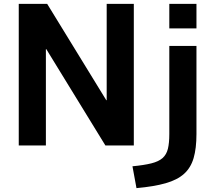

<svg xmlns="http://www.w3.org/2000/svg" viewBox="-20 -750 1109 990"><path d="M76.7 0V-730H223.3L528.1 -233.2H530.1V-730H670V0H523.4L218.6 -496.8H216.6V0ZM663 107.4Q723 101.7 760.7 92.2Q798.4 82.7 818.4 64.9Q838.4 47 845.7 17.4Q853 -12.3 853 -58.7V-513.3H993V-58.7Q993 15 978.3 65.2Q963.6 115.3 928.8 146.5Q894 177.7 834 194.8Q774 212 683.7 220ZM853 -603.4V-730H993V-603.4Z"/></svg>

Font: M PLUS 1 Thin
Style: Regular
Weight: 100
Designer: Coji Morishita
Foundry: UNDERFOREST DESIGN
Version: Version 1.001